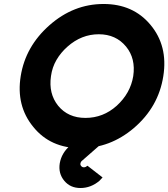

<svg xmlns="http://www.w3.org/2000/svg" viewBox="-20 -732 845 964"><path d="M495 159 419 100Q418 101 418 101Q418 101 416 102Q410 108 401 108Q393 108 388 102Q382 96 384 88Q386 79 393 74L497 -17H361Q343 -10 332 -1Q289 36 280 88Q272 139 303 176Q333 212 384 212Q436 212 479 176Q483 172 487 167.5Q491 163 495 159ZM476 -560Q562 -560 613 -498Q662 -438 649 -350Q635 -264 566 -201Q498 -140 409 -140Q322 -140 272 -201Q223 -262 236 -350Q242 -394 263.5 -431Q285 -468 319 -498Q389 -560 476 -560ZM500 -712Q349 -712 228 -605Q108 -499 84 -350Q60 -201 147 -95Q233 12 385 12Q533 12 652 -89Q776 -195 800 -350Q824 -502 735 -608Q648 -712 500 -712Z"/></svg>

Font: Unageo
Style: ExtraBold-Italic
Weight: 800
Designer: Richard Sepsi
Foundry: Richard Sepsi
Version: Version 2.000